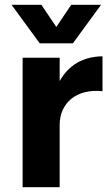

<svg xmlns="http://www.w3.org/2000/svg" viewBox="-20 -778 456 798"><path d="M28 -758H152L214 -666L276 -758H400L283 -598H145ZM228 -441Q285 -542 406 -544V-399Q365 -403 332 -394.5Q299 -386 276 -367Q253 -348 240.5 -320.5Q228 -293 228 -259V0H74V-538H228Z"/></svg>

Font: Montserrat Semi Bold
Style: Regular
Weight: 600
Designer: Julieta Ulanovsky
Foundry: Julieta Ulanovsky
Version: Version 3.001 September 28, 2015